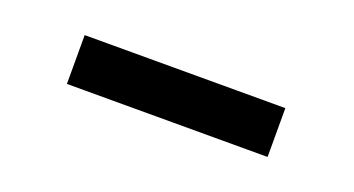

<svg xmlns="http://www.w3.org/2000/svg" viewBox="-24 -822 559 303"><g transform="rotate(20 255.5 -670.0)"><path d="M422.4 -710.9V-628.9H85.4V-710.9Z"/></g></svg>

Font: Vazirmatn FD ExtraBold
Style: Regular
Weight: 800
Designer: Saber Rastikerdar
Foundry: Saber Rastikerdar
Version: Version 33.003